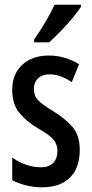

<svg xmlns="http://www.w3.org/2000/svg" viewBox="-20 -786 389 816"><path d="M319 -149Q319 -72 277 -31Q235 10 160 10Q122 10 89.5 1.5Q57 -7 32 -20V-117Q55 -99 88 -87Q121 -75 154 -75Q187 -75 205.5 -93Q224 -111 224 -145Q224 -173 206.5 -193.5Q189 -214 142 -240Q92 -270 62 -306.5Q32 -343 32 -405Q32 -471 74.5 -510.5Q117 -550 187 -550Q223 -550 255 -540.5Q287 -531 316 -513L285 -437Q263 -452 239 -461Q215 -470 190 -470Q159 -470 141.5 -453Q124 -436 124 -408Q124 -379 141.5 -360.5Q159 -342 207 -313Q257 -282 288 -246.5Q319 -211 319 -149ZM324 -757Q311 -737 287.5 -708.5Q264 -680 237 -652.5Q210 -625 189 -606H125V-618Q153 -658 174.5 -695Q196 -732 212 -766H324Z"/></svg>

Font: Noto Sans ExtraCondensed Medium
Style: Regular
Weight: 500
Width: 2
Designer: Monotype Design Team
Foundry: Monotype Imaging Inc.
Version: Version 2.013; ttfautohint (v1.8.4.7-5d5b)